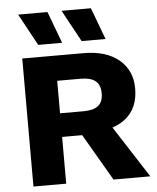

<svg xmlns="http://www.w3.org/2000/svg" viewBox="-59 -936 807 986"><g transform="rotate(-5 344.5 -443.0)"><path d="M388 -660Q505.8 -660 571.6 -604.7Q637.4 -549.4 637.4 -456.8Q637.4 -355.8 572.3 -303Q507.2 -250.2 389.4 -250.2L372.8 -241H242V0H73.2V-660ZM363.6 -362.8Q414.2 -362.8 439.1 -382.7Q464 -402.6 464 -446.6Q464 -490 439.1 -510.2Q414.2 -530.4 363.6 -530.4H242V-362.8ZM464.8 -327 675.6 0H485.8L317.4 -289ZM223 -886.4 284.2 -722.6H160.8L71.8 -886.4ZM446.8 -886.4 508 -722.6H384.6L295.6 -886.4Z"/></g></svg>

Font: Work Sans
Style: Regular
Weight: 400
Designer: Wei Huang
Foundry: Wei Huang
Version: Version 2.006; ttfautohint (v1.8.1.43-b0c9)